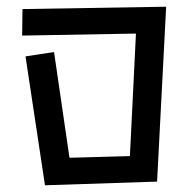

<svg xmlns="http://www.w3.org/2000/svg" viewBox="-20 -527 577 572"><path d="M56 -359 141 -372 187 -57 367 -62 385 -427 46 -421 47 -500 475 -507 448 14 114 25Z"/></svg>

Font: Stick
Style: Regular
Weight: 400
Designer: Fontworks Inc.
Foundry: Fontworks Inc.
Version: Version 1.100